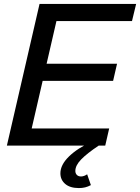

<svg xmlns="http://www.w3.org/2000/svg" viewBox="-20 -740 712 976"><path d="M15 0 181 -720H287L121 0ZM67 0 87 -87H535L515 0ZM143 -329 162 -416H575L555 -329ZM213 -633 233 -720H672L651 -633ZM381 216Q336 216 311.5 195Q287 174 287 141Q287 98 330.5 55.5Q374 13 449 -21L482 0Q422 40 392.5 70.5Q363 101 363 129Q363 141 370.5 149Q378 157 392 157Q407 157 423 146L442 201Q427 209 412.5 212.5Q398 216 381 216Z"/></svg>

Font: Instrument Sans Medium
Style: Italic
Weight: 500
Italic angle: -13°
Designer: Rodrigo Fuenzalida
Foundry: fragTYPE
Version: Version 1.000;gftools[0.9.28]